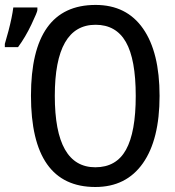

<svg xmlns="http://www.w3.org/2000/svg" viewBox="-84 -745 705 775"><path d="M300.8 9.8Q41 9.8 41 -358.9Q41 -725.1 301.8 -725.1Q426.8 -725.1 493.4 -629.6Q560.1 -534.2 560.1 -357.9Q560.1 -181.6 492.7 -85.9Q425.3 9.8 300.8 9.8ZM300.8 -69.8Q385.3 -69.8 424.6 -140.6Q463.9 -211.4 463.9 -357.9Q463.9 -505.9 424.1 -575.4Q384.3 -645 301.8 -645Q137.2 -645 137.2 -357.9Q137.2 -69.8 300.8 -69.8ZM-64.5 -567.9 -49.8 -620.1Q-35.2 -675.8 -30.3 -714.8H66.9V-704.6Q66.9 -696.8 42.7 -646Q18.6 -595.2 -11.2 -554.7H-64.5Z"/></svg>

Font: Apple Sans Adjectives
Style: Regular
Weight: 400
Monospace: yes
Foundry: Apple Sans Adjectives
Version: Version 0.01